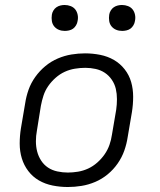

<svg xmlns="http://www.w3.org/2000/svg" viewBox="-20 -742 640 770"><path d="M252 8Q221 8 191 2Q161 -4 136 -18.5Q111 -33 93.5 -56Q76 -79 67.5 -107Q59 -135 59 -166Q59 -197 64 -228L81 -328Q85 -355 94.5 -382Q104 -409 121.5 -433.5Q139 -458 162 -477Q185 -496 212 -507.5Q239 -519 266.5 -523.5Q294 -528 321 -528Q352 -528 382 -522Q412 -516 437 -501.5Q462 -487 480 -464Q498 -441 506 -413Q514 -385 514 -354Q514 -323 509 -292L492 -192Q488 -165 478.5 -138Q469 -111 452 -86.5Q435 -62 412 -43Q389 -24 362 -12.5Q335 -1 307 3.5Q279 8 252 8ZM252 -50Q272 -50 293 -53.5Q314 -57 333.5 -66Q353 -75 370 -90Q387 -105 399.5 -123Q412 -141 419 -161Q426 -181 429 -202L446 -302Q449 -323 449 -344.5Q449 -366 444.5 -385.5Q440 -405 428.5 -422Q417 -439 400.5 -450Q384 -461 363.5 -465.5Q343 -470 322 -470Q302 -470 280.5 -466.5Q259 -463 239.5 -454Q220 -445 203 -430Q186 -415 173.5 -397Q161 -379 154.5 -359Q148 -339 144 -318L128 -218Q124 -197 124 -175.5Q124 -154 129 -134.5Q134 -115 145 -98Q156 -81 172.5 -70Q189 -59 210 -54.5Q231 -50 252 -50ZM470 -618Q457 -618 446 -622.5Q435 -627 427.5 -636Q420 -645 418 -657.5Q416 -670 418 -683Q419 -691 424 -699.5Q429 -708 436.5 -713Q444 -718 452.5 -720Q461 -722 469 -722Q482 -722 493.5 -717.5Q505 -713 512 -704Q519 -695 521.5 -682.5Q524 -670 521 -657Q520 -649 515 -640.5Q510 -632 503 -627Q496 -622 487 -620Q478 -618 470 -618ZM240 -618Q227 -618 216 -622.5Q205 -627 197.5 -636Q190 -645 188 -657.5Q186 -670 188 -683Q189 -691 194 -699.5Q199 -708 206.5 -713Q214 -718 222.5 -720Q231 -722 239 -722Q252 -722 263.5 -717.5Q275 -713 282 -704Q289 -695 291.5 -682.5Q294 -670 291 -657Q290 -649 285 -640.5Q280 -632 273 -627Q266 -622 257 -620Q248 -618 240 -618Z"/></svg>

Font: Iosevka Light Extended
Style: Italic
Weight: 300
Width: 7
Italic angle: -9°
Monospace: yes
Designer: Belleve Invis
Foundry: Belleve Invis
Version: Version 32.5.0; ttfautohint (v1.8.4)